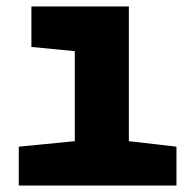

<svg xmlns="http://www.w3.org/2000/svg" viewBox="-20 -573 603 593"><path d="M38 0V-120L211 -137V-415L77 -428V-553H378V-137L525 -120V0Z"/></svg>

Font: Noto Sans Mono SemiCondensed Black
Style: Regular
Weight: 900
Width: 4
Designer: Monotype Design Team
Foundry: Monotype Imaging Inc.
Version: Version 2.014; ttfautohint (v1.8.4.7-5d5b)